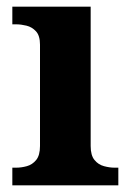

<svg xmlns="http://www.w3.org/2000/svg" viewBox="-20 -556 392 576"><path d="M17 0V-53H29Q44 -53 60.5 -57.5Q77 -62 88.5 -76Q100 -90 100 -118V-422Q100 -449 88 -462Q76 -475 59.5 -479Q43 -483 29 -483H17V-536H252V-118Q252 -90 263.5 -76Q275 -62 292 -57.5Q309 -53 323 -53H335V0Z"/></svg>

Font: Noto Serif Armenian
Style: Bold
Weight: 700
Version: Version 2.007